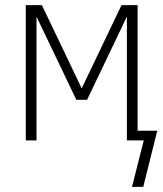

<svg xmlns="http://www.w3.org/2000/svg" viewBox="-20 -550 640 752"><path d="M541 182H497L543 0H477V-485L321 -159H279L123 -485V0H81V-530H144L300 -204L456 -530H519V-38H596L592 -22Z"/></svg>

Font: Iosevka Curly XLtEx
Style: Regular
Weight: 200
Width: 7
Monospace: yes
Designer: Belleve Invis
Foundry: Belleve Invis
Version: Version 11.1.0; ttfautohint (v1.8.3)